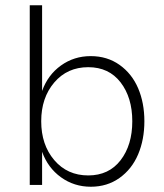

<svg xmlns="http://www.w3.org/2000/svg" viewBox="-20 -710 629 737"><path d="M328.6 6.8Q264.6 6.8 214.1 -29.5Q163.6 -65.9 141.6 -127.4V0H94.2V-689.9H141.6V-360.8Q163.6 -422.4 213.9 -458.5Q264.2 -494.6 328.1 -494.6Q391.6 -494.6 439 -460.9Q486.3 -427.2 510.3 -371.1Q534.2 -314.9 534.2 -244.6Q534.2 -174.3 510.3 -117.7Q486.3 -61 439 -27.1Q391.6 6.8 328.6 6.8ZM318.8 -36.6Q397.9 -36.6 442.9 -95Q487.8 -153.3 487.8 -244.6Q487.8 -335.4 442.9 -393.8Q397.9 -452.1 318.8 -452.1Q238.3 -452.1 188.2 -393.3Q138.2 -334.5 138.2 -244.6Q138.2 -154.3 188.2 -95.5Q238.3 -36.6 318.8 -36.6Z"/></svg>

Font: HK Grotesk Light Legacy
Style: Regular
Weight: 300
Designer: Alfredo Marco Pradil
Foundry: Hanken Design Co.
Version: Version 2.022;PS 002.022;hotconv 1.0.88;makeotf.lib2.5.64775